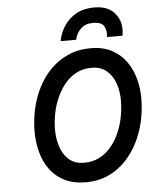

<svg xmlns="http://www.w3.org/2000/svg" viewBox="-61 -982 828 1044"><g transform="rotate(-5 352.5 -459.5)"><path d="M367 12Q297.5 12 248.5 -12.8Q199.5 -37.5 169.2 -79.8Q139 -122 125 -175.5Q111 -229 111 -286.5Q111 -350 125 -411.8Q139 -473.5 167 -527.8Q195 -582 236.5 -623.2Q278 -664.5 332.5 -688.2Q387 -712 454 -712Q520 -712 567.5 -687.2Q615 -662.5 645.5 -620.5Q676 -578.5 690.5 -526Q705 -473.5 705 -417.5Q705 -352 690.8 -289.2Q676.5 -226.5 648.2 -172.2Q620 -118 579 -76.5Q538 -35 484.8 -11.5Q431.5 12 367 12ZM366.5 -94.5Q410 -94.5 445.8 -112Q481.5 -129.5 509 -160.8Q536.5 -192 555.5 -233.2Q574.5 -274.5 584 -321.5Q593.5 -368.5 593.5 -417.5Q593.5 -463 579.2 -506.2Q565 -549.5 533 -577.5Q501 -605.5 448.5 -605.5Q404 -605.5 368.2 -587.2Q332.5 -569 305.2 -537Q278 -505 259.5 -464Q241 -423 231.8 -377.5Q222.5 -332 222.5 -286.5Q222.5 -238.5 236.8 -194.5Q251 -150.5 282.5 -122.5Q314 -94.5 366.5 -94.5ZM295 -764.5Q303 -809 328 -847Q353 -885 394.2 -908Q435.5 -931 491.5 -931Q564.5 -931 600.2 -892Q636 -853 636 -799.5Q636 -791 635.2 -782.2Q634.5 -773.5 633 -764.5H548Q549 -768.5 549.2 -772.8Q549.5 -777 549.5 -781Q549.5 -811 534.8 -829.5Q520 -848 479.5 -848Q436.5 -848 411.5 -823.5Q386.5 -799 380 -764.5Z"/></g></svg>

Font: Overpass SemiBold
Style: Italic
Weight: 600
Italic angle: -10°
Designer: Delve Withrington, Dave Bailey, Thomas Jockin
Foundry: Delve Fonts LLC
Version: Version 4.000